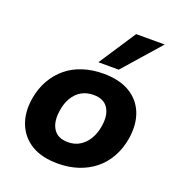

<svg xmlns="http://www.w3.org/2000/svg" viewBox="-139 -884 936 1010"><g transform="rotate(20 328.5 -379.5)"><path d="M295 11Q206 11 148 -24Q90 -59 65 -121.5Q40 -184 53 -264Q63 -324 90 -371Q117 -418 157 -450.5Q197 -483 249 -499.5Q301 -516 362 -516Q451 -516 509 -481.5Q567 -447 591.5 -386Q616 -325 604 -244Q594 -183 567.5 -135.5Q541 -88 500.5 -55.5Q460 -23 408 -6Q356 11 295 11ZM307 -113Q345 -113 373.5 -130.5Q402 -148 421 -179.5Q440 -211 447 -254Q457 -318 432.5 -355.5Q408 -393 351 -393Q313 -393 284 -376.5Q255 -360 236 -328.5Q217 -297 211 -254Q201 -190 225.5 -151.5Q250 -113 307 -113ZM315 -563 451 -770H611L429 -563Z"/></g></svg>

Font: Nunito Sans 6pt ExtraBold
Style: Italic
Weight: 800
Italic angle: -9°
Version: Version 3.101;gftools[0.9.27]